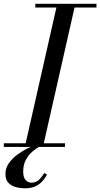

<svg xmlns="http://www.w3.org/2000/svg" viewBox="-60 -770 526 1006"><path d="M186.5 144Q179.5 158 166 175Q152.5 192 129.8 204.2Q107 216.5 71.5 216.5Q46 216.5 22.2 210Q-1.5 203.5 -16.5 187.2Q-31.5 171 -31.5 141Q-31.5 111 -14 85.8Q3.5 60.5 30.5 40.5Q57.5 20.5 86.5 6.5Q115.5 -7.5 138.5 -15L145 -1Q129.5 7.5 110 24Q90.5 40.5 76 66.5Q61.5 92.5 61.5 130Q61.5 159 74 173Q86.5 187 104.5 187Q129.5 187 145.8 170.8Q162 154.5 171 137ZM-40 -19.5H74.5L235.5 -730.5H125V-750H445.5V-730.5H330.5L169.5 -19.5H280.5V0H-40Z"/></svg>

Font: Bodoni* 11pt
Style: Italic
Weight: 400
Italic angle: -13°
Version: Version 2.3